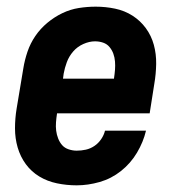

<svg xmlns="http://www.w3.org/2000/svg" viewBox="-20 -548 540 576"><path d="M210 8Q180 8 151 2Q122 -4 98 -18.5Q74 -33 57.5 -55.5Q41 -78 33 -105.5Q25 -133 25 -163Q25 -193 30 -223L50 -343Q54 -368 62.5 -393Q71 -418 86 -440Q101 -462 122 -479.5Q143 -497 167 -508.5Q191 -520 216.5 -524Q242 -528 267 -528Q297 -528 325.5 -522Q354 -516 377.5 -501Q401 -486 417.5 -463.5Q434 -441 441.5 -413.5Q449 -386 448.5 -356Q448 -326 443 -297L429 -208H151V-207Q149 -194 148 -181Q147 -168 148.5 -156Q150 -144 154.5 -132.5Q159 -121 166.5 -112.5Q174 -104 186 -100Q198 -96 210 -96Q224 -96 237.5 -99Q251 -102 263 -110Q275 -118 283.5 -130.5Q292 -143 295 -156H418Q410 -122 391 -90Q372 -58 343 -35Q314 -12 279 -2Q244 8 210 8ZM169 -312H322V-313Q324 -326 325 -338.5Q326 -351 325 -363.5Q324 -376 320 -387Q316 -398 308.5 -407Q301 -416 289.5 -420Q278 -424 265 -424Q248 -424 230 -416Q212 -408 199.5 -393.5Q187 -379 180.5 -361.5Q174 -344 171 -327Z"/></svg>

Font: Iosevka SS04 Extrabold Oblique
Style: Regular
Weight: 800
Italic angle: -9°
Monospace: yes
Designer: Belleve Invis
Foundry: Belleve Invis
Version: Version 19.0.0; ttfautohint (v1.8.4)